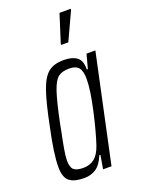

<svg xmlns="http://www.w3.org/2000/svg" viewBox="-140 -785 628 856"><g transform="rotate(-20 174.0 -357.0)"><path d="M15 -78Q15 -139 40 -255Q62 -366 81 -420.5Q100 -475 126.5 -496.5Q153 -518 200 -518Q239 -518 261.5 -502Q284 -486 283 -443H288L306 -510H348L239 0H199L210 -65H205Q187 -22 162.5 -7Q138 8 109 8Q59 8 37 -10.5Q15 -29 15 -78ZM207 -109Q226 -165 247 -258.5Q268 -352 268 -404Q268 -442 254.5 -458Q241 -474 210 -474Q176 -474 157.5 -459.5Q139 -445 124 -400.5Q109 -356 88 -255L82 -223Q73 -180 67 -145.5Q61 -111 61 -92Q61 -59 74.5 -47.5Q88 -36 119 -36Q151 -36 172.5 -53.5Q194 -71 207 -109ZM213 -585V-590L255 -722H308V-717L247 -585Z"/></g></svg>

Font: Saira Ultra Condensed Light
Style: Italic
Weight: 300
Width: 1
Italic angle: -12°
Designer: Hector Gatti with collaboration of the Omnibus-Type team
Foundry: Omnibus-Type
Version: Version 1.001; ttfautohint (v1.8)